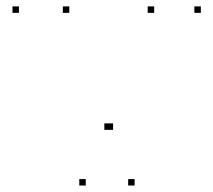

<svg xmlns="http://www.w3.org/2000/svg" viewBox="-20 -564 660 594"><path d="M245.3 10V-10H225.3V10ZM396.5 10V-10H376.5V10ZM601.3 -524.2V-544.2H581.3V-524.2ZM457 -524.2V-544.2H437V-524.2ZM329.8 -162.3V-182.3H309.8V-162.3ZM322.8 -162.3V-182.3H302.8V-162.3ZM194.4 -524.2V-544.2H174.4V-524.2ZM38.6 -524.2V-544.2H18.6V-524.2Z"/></svg>

Font: Monaspace Neon Dots Var
Style: Regular
Weight: 400
Designer: Riley Cran and the Lettermatic Team
Version: Version 1.100 (Monaspace Neon Dots)